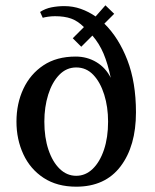

<svg xmlns="http://www.w3.org/2000/svg" viewBox="-20 -693 582 723"><path d="M267 10Q195 10 144.5 -23Q94 -56 68 -112Q42 -168 42 -235Q42 -303 68 -358.5Q94 -414 143.5 -447Q193 -480 265 -480Q308 -480 343 -459Q378 -438 397 -400Q386 -453 370 -491Q354 -529 328 -559L286 -517L254 -549L296 -591Q273 -614 248 -623Q223 -632 187 -632Q174 -632 160.5 -630Q147 -628 141 -626L131 -648Q151 -661 174.5 -665.5Q198 -670 222 -670Q255 -670 284.5 -659.5Q314 -649 340 -631L377 -673L410 -641L373 -604Q427 -551 459.5 -467Q492 -383 492 -270Q492 -143 434 -66.5Q376 10 267 10ZM267 -31Q302 -31 329 -57Q356 -83 371.5 -129Q387 -175 387 -235Q387 -290 372.5 -336.5Q358 -383 331.5 -411Q305 -439 267 -439Q230 -439 203 -411Q176 -383 161.5 -336.5Q147 -290 147 -235Q147 -175 162.5 -129Q178 -83 205 -57Q232 -31 267 -31Z"/></svg>

Font: El Messiri Medium
Style: Regular
Weight: 500
Designer: Mohamed Gaber
Foundry: Kief Type Foundry
Version: Version 2.020; ttfautohint (v1.8.3)